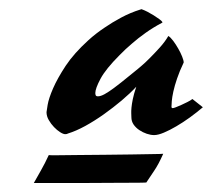

<svg xmlns="http://www.w3.org/2000/svg" viewBox="-20 -721 465 421"><path d="M424.8 -485.8Q411.6 -474.6 396.5 -463.6Q381.3 -452.6 366.7 -444.1Q352.1 -435.5 339.4 -430.2Q326.7 -424.8 317.9 -424.8Q310.5 -424.8 301.8 -427.7Q293 -430.7 285.4 -435.8Q277.8 -440.9 272.9 -448Q268.1 -455.1 268.1 -463.9Q268.1 -467.8 267.8 -472.7Q267.6 -477.5 268.3 -485.1Q269 -492.7 271.2 -503.7Q273.4 -514.6 278.8 -530.8Q265.1 -516.1 246.6 -500.5Q228 -484.9 207.8 -470.5Q187.5 -456.1 167 -444.8Q146.5 -433.6 128.9 -428.2Q127 -426.8 123 -426.8Q118.7 -426.8 111.8 -431.2Q105 -435.5 98.4 -442.4Q91.8 -449.2 86.9 -457.8Q82 -466.3 82 -475.1Q82 -477.1 84.5 -491.2Q86.9 -505.4 96.4 -527.3Q106 -549.3 124 -576.7Q142.1 -604 173.8 -632.8Q189.9 -647.5 209 -660.2Q225.1 -671.4 245.6 -682.4Q266.1 -693.4 288.1 -700.2Q289.1 -700.2 289.8 -700.7Q290.5 -701.2 292 -700.2Q296.4 -698.7 303.5 -695.1Q310.5 -691.4 317.1 -687.3Q323.7 -683.1 329.1 -679.2Q334.5 -675.3 335.9 -672.9Q336.4 -671.9 335.9 -671.4Q335.4 -670.9 335 -670.9Q316.4 -661.1 299.6 -649.2Q282.7 -637.2 270 -626Q254.9 -613.3 242.2 -600.1Q211.9 -569.8 200.4 -548.3Q189 -526.9 189 -517.1Q189 -514.2 189.9 -512Q190.9 -509.8 194.8 -509.8Q200.7 -509.8 209.5 -514.6Q218.3 -519.5 229.5 -527.8Q240.7 -536.1 254.2 -547.1Q267.6 -558.1 282.2 -569.8Q282.2 -569.8 290 -576.4Q297.9 -583 308.3 -593.5Q318.8 -604 330.3 -616.7Q341.8 -629.4 349.1 -642.1Q354 -639.2 359.9 -631.3Q365.7 -623.5 370.8 -614.5Q376 -605.5 379.4 -596.9Q382.8 -588.4 382.8 -584Q373.5 -564.5 368.2 -548.6Q362.8 -532.7 360.1 -520.3Q357.4 -507.8 356.7 -499.5Q356 -491.2 356 -486.8Q356 -483.9 358.9 -483.9Q360.4 -483.9 365.5 -485.8Q370.6 -487.8 377.2 -490.7Q383.8 -493.7 390.6 -497.1Q397.5 -500.5 401.9 -503.9ZM337.9 -383.8Q327.6 -360.4 317.6 -345.9Q307.6 -331.5 300.8 -320.8Q294.4 -320.3 275.1 -320.3Q255.9 -320.3 230 -320.1Q204.1 -319.8 175.3 -319.8Q146.5 -319.8 121.1 -319.8Q95.7 -319.8 77.4 -319.8Q59.1 -319.8 54.2 -319.8Q61 -332 69.8 -347.4Q78.6 -362.8 86.9 -380.9Q89.4 -380.4 107.9 -380.6Q126.5 -380.9 152.8 -381.1Q179.2 -381.3 209.7 -381.6Q240.2 -381.8 267.3 -382.3Q294.4 -382.8 314 -383.1Q333.5 -383.3 337.9 -383.8Z"/></svg>

Font: Yesteryear
Style: Regular
Weight: 400
Designer: Astigmatic (AOETI)
Foundry: Astigmatic (AOETI)
Version: Version 1.000